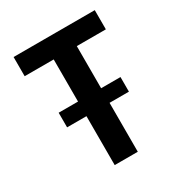

<svg xmlns="http://www.w3.org/2000/svg" viewBox="-172 -857 921 979"><g transform="rotate(-30 288.0 -367.5)"><path d="M220 0H356V-288H470V-374H356V-622H527V-735H49V-622H220V-374H106V-288H220Z"/></g></svg>

Font: Iosevka Sparkle Extrabold
Style: Regular
Weight: 800
Designer: Belleve Invis
Foundry: Belleve Invis
Version: Version 4.5.0; ttfautohint (v1.8.3)